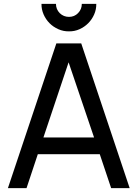

<svg xmlns="http://www.w3.org/2000/svg" viewBox="-20 -975 713 995"><path d="M195 -955H270Q270 -927 289.5 -907Q309.5 -887.5 337.5 -887.5Q365.5 -887.5 384.5 -907Q404 -927 404 -955H479Q479.5 -926.5 468 -900.2Q456.5 -874 437 -854.5Q417.5 -835 391.8 -823.5Q366 -812 337.5 -812.5Q309 -812 282.8 -823.5Q256.5 -835 237 -854.5Q217.5 -874 206 -900.2Q194.5 -926.5 195 -955ZM497 -176H176L117.5 0H21L272 -750H401L652 0H556ZM467.5 -262.5 335.5 -652 205 -262.5Z"/></svg>

Font: Russisch Sans Medium
Style: Regular
Weight: 500
Width: 4
Designer: Michael Sharanda (font) & Cristiano Sobral (main changes)
Foundry: Michael Sharanda
Version: Version 2.00;September 8, 2020;FontCreator 13.0.0.2681 64-bi